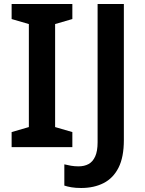

<svg xmlns="http://www.w3.org/2000/svg" viewBox="-20 -734 724 958"><path d="M341 0H38V-75L124 -100V-614L38 -639V-714H341V-639L255 -614V-100L341 -75ZM385 204Q357 204 336.5 200.5Q316 197 301 192V86Q317 90 334.5 93Q352 96 372 96Q401 96 422 84.5Q443 73 455 46.5Q467 20 467 -24V-714H598V-35Q598 50 571.5 102.5Q545 155 497 179.5Q449 204 385 204Z"/></svg>

Font: Noto Sans Syriac Eastern SemiBold
Style: Regular
Weight: 600
Designer: Patrick Giasson and the Monotype Design Team
Foundry: Monotype Imaging Inc.
Version: Version 3.001